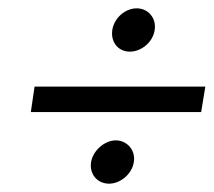

<svg xmlns="http://www.w3.org/2000/svg" viewBox="-20 -564 513 461"><path d="M292 -440C321 -440 352 -466 352 -500C352 -525 333 -544 308 -544C278 -544 249 -516 249 -484C249 -458 267 -440 292 -440ZM54 -295H463L473 -356H63ZM242 -123C271 -123 302 -150 302 -183C302 -208 282 -227 258 -227C229 -227 198 -198 198 -167C198 -142 216 -123 242 -123Z"/></svg>

Font: Arthouse Owned
Style: Italic
Weight: 400
Italic angle: -10°
Designer: Jeremy Tribby
Foundry: Tribby Type
Version: Version 1.000;PS 001.000;hotconv 1.0.88;makeotf.lib2.5.64775